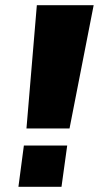

<svg xmlns="http://www.w3.org/2000/svg" viewBox="-20 -720 383 740"><path d="M341 -700 248 -225H82L122 -700ZM239 -159 217 0H51L72 -159Z"/></svg>

Font: Pathway Extreme 8pt Thin 12pt ExtraBold
Style: Italic
Weight: 800
Italic angle: -8°
Version: Version 1.001;gftools[0.9.26]